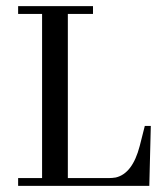

<svg xmlns="http://www.w3.org/2000/svg" viewBox="-20 -606 521 626"><path d="M466.8 0H39.1V-25.4H117.2V-560.5H39.1V-585.9H283.2V-560.5H201.2V-25.4H335C342.1 -25.4 349.6 -26 357.4 -27.3C393.9 -35.8 419.9 -70 435.5 -129.9L452.1 -195.3H471.7Z"/></svg>

Font: Abhaya Libre
Style: Regular
Weight: 400
Designer: Pushpananda Ekanayake, Sol Matas, Pathum Egodawatta
Foundry: Mooniak
Version: Version 1.041; ; ttfautohint (v1.5)